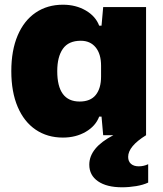

<svg xmlns="http://www.w3.org/2000/svg" viewBox="-20 -574 694 815"><path d="M28 -272Q28 -360 55 -423.5Q82 -487 131.5 -520.5Q181 -554 247 -554Q302 -554 344 -529.5Q386 -505 401 -465H411L418 -544H600V0Q524 47 524 92Q524 111 536 121.5Q548 132 569 132Q590 132 609 123V201Q588 211 558 216Q528 221 498 221Q433 221 396 195.5Q359 170 359 125Q359 53 461 0H418L411 -79H401Q386 -39 344 -14.5Q302 10 247 10Q181 10 131.5 -23.5Q82 -57 55 -120.5Q28 -184 28 -272ZM409 -249V-295Q409 -345 386 -373Q363 -401 323 -401Q271 -401 247 -367Q223 -333 223 -272Q223 -143 318 -143Q364 -143 386.5 -171Q409 -199 409 -249Z"/></svg>

Font: Mona Sans Black
Style: Regular
Weight: 900
Designer: Deni Anggara
Foundry: GitHub
Version: Version 2.000